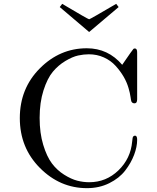

<svg xmlns="http://www.w3.org/2000/svg" viewBox="-20 -956 818 998"><path d="M431.2 -705.1Q542 -705.1 615.2 -619.1Q669.4 -698.2 673.8 -702.1Q677.7 -704.1 681.2 -704.1Q693.4 -704.1 692.9 -682.1V-439.9Q692.9 -418.9 679.2 -418.9Q668 -418.9 663.1 -428.2Q661.1 -433.1 658.4 -452.6Q655.8 -472.2 647.9 -499Q639.2 -528.8 622.6 -557.4Q606 -585.9 581.1 -613.5Q556.2 -641.1 520 -657.5Q483.9 -673.8 441.9 -673.8Q415 -673.8 386 -667.5Q356.9 -661.1 320.1 -639.2Q283.2 -617.2 254.6 -583Q226.1 -548.8 206.1 -486.3Q186 -423.8 186 -342.8Q186 -264.6 204.6 -203.4Q223.1 -142.1 250 -106.4Q276.9 -70.8 313.5 -47.9Q350.1 -24.9 381.6 -16.8Q413.1 -8.8 443.8 -8.8Q531.7 -8.8 595.5 -70.3Q659.2 -131.8 667 -220.2Q668.9 -244.1 672.9 -247.1Q678.7 -251 681.2 -251Q693.4 -251 692.9 -229Q692.9 -192.9 677 -150.9Q661.1 -108.9 630.6 -69.3Q600.1 -29.8 548.1 -3.9Q496.1 22 432.1 22Q292 22 187.5 -83Q83 -188 83 -342Q83 -496.1 187 -600.6Q291 -705.1 431.2 -705.1ZM291 -918.9V-919.9L303.2 -936Q438 -856 442.9 -856H443.8Q447.8 -856 584 -936L596.2 -919.9V-918.9L443.8 -790H442.9Z"/></svg>

Font: CMU Serif Upright Italic
Style: UprightItalic
Weight: 500
Version: Version 0.7.0